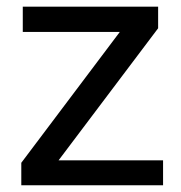

<svg xmlns="http://www.w3.org/2000/svg" viewBox="-20 -548 536 568"><path d="M153.3 -73.7H462.4V0H43V-66.4L334.5 -453.6H47.4V-528.3H447.8V-464.4Z"/></svg>

Font: RobotoInd
Style: Regular
Weight: 400
Designer: Google
Version: Version 2.001101; 2014